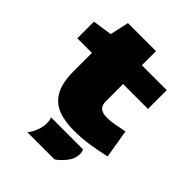

<svg xmlns="http://www.w3.org/2000/svg" viewBox="-243 -794 1134 1134"><g transform="rotate(45 324.0 -227.0)"><path d="M374 10Q297 10 242 -12Q187 -34 157 -88Q127 -142 127 -237V-390H5V-529L127 -547L153 -665H387V-547H595V-390H387V-249Q387 -213 404.5 -197.5Q422 -182 462 -182Q489 -182 519.5 -187.5Q550 -193 595 -202L625 -23Q558 -8 499 1Q440 10 374 10ZM189 211Q209 186 221 153.5Q233 121 233 94Q233 79 231 68.5Q229 58 226 50H492Q500 65 500 82Q500 122 472.5 156.5Q445 191 416 211Z"/></g></svg>

Font: Georama ExtraExtended ExtraBold
Style: Regular
Weight: 800
Width: 8
Designer: Jean-Baptiste Levee
Foundry: Production Type
Version: Version 1.000